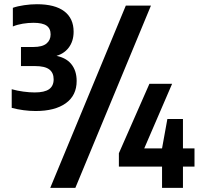

<svg xmlns="http://www.w3.org/2000/svg" viewBox="-20 -835 967 923"><path d="M151.4 -301.3Q122.4 -301.3 92.9 -305.3Q63.5 -309.2 36.3 -316.5V-406.1Q62.5 -398.7 92.3 -394.6Q122.1 -390.6 146.9 -390.6Q194.1 -390.6 216 -406.2Q237.9 -421.8 237.9 -453.7Q237.9 -485.3 216.8 -501.3Q195.7 -517.4 147.8 -517.4H80.8V-609.1H139.9Q183.3 -609.1 203.3 -625.5Q223.3 -641.9 223.3 -669.6Q223.3 -698.2 203.7 -711.8Q184.1 -725.4 141 -725.4Q116.1 -725.4 89.6 -721.1Q63.2 -716.8 41.8 -707.8V-797.4Q64 -805.4 95.9 -810Q127.7 -814.7 157.4 -814.7Q244.2 -814.7 289.1 -780.6Q333.9 -746.4 333.9 -682.6Q333.9 -636.3 309.4 -604.8Q284.9 -573.3 240.5 -563.6V-568.5Q294.9 -560.2 321.7 -528.1Q348.5 -496 348.5 -445.7Q348.5 -376.2 296.4 -338.8Q244.3 -301.3 151.4 -301.3ZM221.6 68 584.8 -808H705.6L342.3 68ZM551.5 -34.1V-98.4L698.2 -432H807.3L663.4 -98.4L649.4 -121.7H915V-34.1ZM759 68V-121.7L784.6 -263H859.5V68Z"/></svg>

Font: Encode Sans Condensed Thin
Style: Regular
Weight: 100
Width: 3
Designer: Multiple Designers
Foundry: Impallari Type
Version: Version 3.002